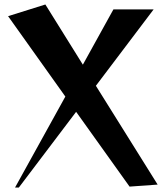

<svg xmlns="http://www.w3.org/2000/svg" viewBox="-20 -822 723 855"><path d="M557 9 319 -324 64 13H47L271 -392L16 -750L182 -802L349 -534L485 -780H664L407 -440L682 0Z"/></svg>

Font: Reggae One
Style: Regular
Weight: 400
Designer: Fontworks Inc.
Foundry: Fontworks Inc.
Version: Version 1.100